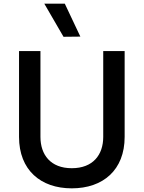

<svg xmlns="http://www.w3.org/2000/svg" viewBox="-20 -1019 785 1049"><path d="M419 -819 334 -999H222L327 -818ZM372 10C543 10 661 -90 661 -271V-740H544V-271C544 -174 489 -100 372 -100C256 -100 201 -174 201 -271V-740H84V-271C84 -90 202 10 372 10Z"/></svg>

Font: Be Vietnam Pro Medium
Style: Regular
Weight: 500
Designer: Lam Bao, Tony Le, Vietanh Nguyen
Foundry: Yellow Type Foundry
Version: Version 1.002